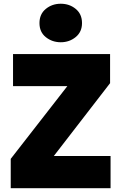

<svg xmlns="http://www.w3.org/2000/svg" viewBox="-20 -982 630 1002"><path d="M36 0V-153L331.5 -532.5H48V-700H554.5V-548L261 -168H557V0ZM297 -761.5Q252.5 -761.5 219.2 -788Q186 -814.5 186 -861.5Q186 -908.5 219 -935.5Q252 -962.5 297 -962.5Q342.5 -962.5 375.2 -935.5Q408 -908.5 408 -861.5Q408 -815.5 375 -788.5Q342 -761.5 297 -761.5Z"/></svg>

Font: Geologica Roman ExtraBold
Style: Regular
Weight: 800
Designer: Sindre Bremnes, Frode Helland
Foundry: Monokrom Skriftforlag AS
Version: Version 1.010;gftools[0.9.28]